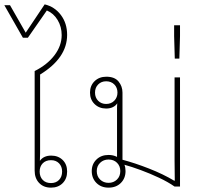

<svg xmlns="http://www.w3.org/2000/svg" viewBox="-20 -856 937 881"><path d="M214 5Q180 5 159.5 -16.5Q139 -38 139 -73V-530Q197 -559 230 -602.5Q263 -646 263 -695Q263 -733 244.5 -764Q226 -795 195 -808L108 -683H85L0 -832H26L98 -706L185 -836Q231 -825 259.5 -787Q288 -749 288 -696Q288 -590 164 -514V-185Q164 -175 164 -154.5Q164 -134 163 -118Q180 -142 215 -142Q247 -142 267.5 -122Q288 -102 288 -69Q288 -36 267.5 -15.5Q247 5 214 5ZM214 -16Q237 -16 251 -30.5Q265 -45 265 -69Q265 -92 251 -106.5Q237 -121 214 -121Q190 -121 176 -106.5Q162 -92 162 -69Q162 -45 176 -30.5Q190 -16 214 -16Z M478 5Q444 5 422.5 -16.5Q401 -38 401 -71Q401 -103 422.5 -124Q444 -145 478 -145Q500 -145 517 -136V-347Q517 -356 517 -365Q517 -374 518 -382Q511 -371 498 -364.5Q485 -358 467 -358Q435 -358 414 -378.5Q393 -399 393 -431Q393 -463 414 -483.5Q435 -504 468 -504Q506 -504 524 -482Q542 -460 542 -431V-123Q599 -108 664 -82.5Q729 -57 779 -27H782Q781 -72 781 -120Q781 -168 781 -215V-501H806V0H781Q751 -21 709.5 -40.5Q668 -60 626 -75.5Q584 -91 551 -100Q556 -87 556 -71Q556 -38 534.5 -16.5Q513 5 478 5ZM467 -379Q490 -379 504.5 -394Q519 -409 519 -431Q519 -454 504.5 -468.5Q490 -483 467 -483Q445 -483 430.5 -468.5Q416 -454 416 -431Q416 -408 430.5 -393.5Q445 -379 467 -379ZM478 -17Q501 -17 516.5 -32Q532 -47 532 -71Q532 -94 517 -109Q502 -124 478 -124Q455 -124 439.5 -109Q424 -94 424 -71Q424 -47 439.5 -32Q455 -17 478 -17Z M782 -587 779 -690V-740H806V-690L803 -587Z"/></svg>

Font: Noto Sans Thai Looped UI Thin
Style: Regular
Weight: 100
Designer: Cadson Demak Team
Foundry: Cadson Demak Co., Ltd.
Version: Version 1.000; ttfautohint (v1.8.4.7-5d5b)